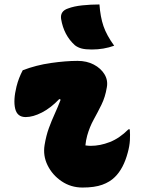

<svg xmlns="http://www.w3.org/2000/svg" viewBox="-20 -830 640 861"><path d="M82 -515Q142 -538 208.5 -547.5Q275 -557 328 -557Q369 -557 400.5 -540.5Q432 -524 448.5 -497Q465 -470 459 -438Q452 -395 435 -360.5Q418 -326 400 -293.5Q382 -261 371 -222Q368 -211 366 -200Q364 -189 363 -178Q369 -177 375.5 -176.5Q382 -176 387 -176Q429 -176 472.5 -193Q516 -210 556 -250H562Q564 -226 562.5 -200.5Q561 -175 553 -146Q534 -74 495 -36Q473 -14 438.5 -1.5Q404 11 350 11Q298 11 256.5 -17Q215 -45 193.5 -88.5Q172 -132 180 -180Q187 -222 199 -255Q211 -288 225 -318.5Q239 -349 252 -383L246 -386Q208 -346 168 -325.5Q128 -305 95 -305Q57 -305 48 -343Q39 -381 54 -442Q59 -462 66 -480Q73 -498 82 -515ZM426 -810Q430 -754 444 -713Q458 -672 492 -625Q445 -608 392 -608Q363 -608 346 -612.5Q329 -617 316 -627Q266 -672 254 -745Q249 -780 285 -792Q311 -802 349 -806Q387 -810 426 -810Z"/></svg>

Font: Recursive Mn Csl St Blk
Style: Italic
Weight: 900
Italic angle: -15°
Monospace: yes
Version: Version 1.079;hotconv 1.0.112;makeotfexe 2.5.65598; ttfautoh